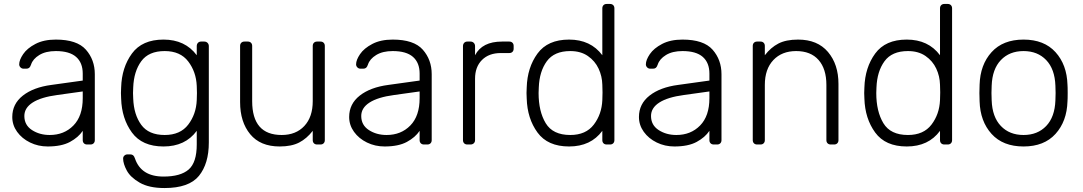

<svg xmlns="http://www.w3.org/2000/svg" viewBox="-20 -730 5470 970"><path d="M221 10Q173 10 132 -10Q91 -30 66.5 -64Q42 -98 42 -139Q42 -205 95.5 -247Q149 -289 240 -301L398 -323V-358Q398 -413 364.5 -442.5Q331 -472 262 -472Q211 -472 178.5 -452Q146 -432 137 -404Q133 -392 127.5 -387.5Q122 -383 113 -383H99Q90 -383 83.5 -389.5Q77 -396 77 -405Q77 -427 97 -456.5Q117 -486 159 -508Q201 -530 262 -530Q369 -530 414 -479Q459 -428 459 -355V-22Q459 -12 453 -6Q447 0 437 0H420Q410 0 404 -6Q398 -12 398 -22V-69Q376 -36 333.5 -13Q291 10 221 10ZM231 -48Q304 -48 351 -96Q398 -144 398 -234V-268L269 -250Q187 -239 145 -212Q103 -185 103 -144Q103 -98 141.5 -73Q180 -48 231 -48Z M811 220Q733 220 686 193Q639 166 620.5 131.5Q602 97 602 71Q602 62 608.5 56Q615 50 624 50H638Q647 50 652.5 54.5Q658 59 662 71Q693 162 806 162Q892 162 933 126.5Q974 91 974 0V-69Q916 10 806 10Q698 10 646.5 -60.5Q595 -131 592 -232L591 -260L592 -288Q595 -389 646.5 -459.5Q698 -530 806 -530Q915 -530 974 -451V-497Q974 -507 980 -513.5Q986 -520 996 -520H1012Q1022 -520 1028.5 -513.5Q1035 -507 1035 -497V-10Q1035 97 985 158.5Q935 220 811 220ZM812 -48Q891 -48 931 -100.5Q971 -153 974 -224Q975 -234 975 -260Q975 -286 974 -296Q971 -367 931 -419.5Q891 -472 812 -472Q731 -472 693.5 -420.5Q656 -369 653 -288L652 -260L653 -232Q656 -151 693.5 -99.5Q731 -48 812 -48Z M1393 10Q1295 10 1244 -52Q1193 -114 1193 -214V-498Q1193 -508 1199 -514Q1205 -520 1215 -520H1232Q1242 -520 1248 -514Q1254 -508 1254 -498V-219Q1254 -48 1403 -48Q1475 -48 1517.5 -93.5Q1560 -139 1560 -219V-498Q1560 -508 1566 -514Q1572 -520 1582 -520H1599Q1609 -520 1615 -514Q1621 -508 1621 -498V-22Q1621 -12 1615 -6Q1609 0 1599 0H1582Q1572 0 1566 -6Q1560 -12 1560 -22V-69Q1530 -30 1491.5 -10Q1453 10 1393 10Z M1923 10Q1875 10 1834 -10Q1793 -30 1768.5 -64Q1744 -98 1744 -139Q1744 -205 1797.5 -247Q1851 -289 1942 -301L2100 -323V-358Q2100 -413 2066.5 -442.5Q2033 -472 1964 -472Q1913 -472 1880.5 -452Q1848 -432 1839 -404Q1835 -392 1829.5 -387.5Q1824 -383 1815 -383H1801Q1792 -383 1785.5 -389.5Q1779 -396 1779 -405Q1779 -427 1799 -456.5Q1819 -486 1861 -508Q1903 -530 1964 -530Q2071 -530 2116 -479Q2161 -428 2161 -355V-22Q2161 -12 2155 -6Q2149 0 2139 0H2122Q2112 0 2106 -6Q2100 -12 2100 -22V-69Q2078 -36 2035.5 -13Q1993 10 1923 10ZM1933 -48Q2006 -48 2053 -96Q2100 -144 2100 -234V-268L1971 -250Q1889 -239 1847 -212Q1805 -185 1805 -144Q1805 -98 1843.5 -73Q1882 -48 1933 -48Z M2341 0Q2331 0 2325 -6Q2319 -12 2319 -22V-497Q2319 -507 2325 -513.5Q2331 -520 2341 -520H2357Q2367 -520 2373.5 -513.5Q2380 -507 2380 -497V-451Q2416 -520 2516 -520H2553Q2563 -520 2569 -514Q2575 -508 2575 -498V-484Q2575 -474 2569 -468Q2563 -462 2553 -462H2510Q2450 -462 2415 -427Q2380 -392 2380 -332V-22Q2380 -12 2373.5 -6Q2367 0 2357 0Z M2855 10Q2747 10 2695.5 -60.5Q2644 -131 2641 -232L2640 -260L2641 -288Q2644 -389 2695.5 -459.5Q2747 -530 2855 -530Q2964 -530 3023 -451V-688Q3023 -698 3029 -704Q3035 -710 3045 -710H3062Q3072 -710 3078 -704Q3084 -698 3084 -688V-22Q3084 -12 3078 -6Q3072 0 3062 0H3045Q3035 0 3029 -6Q3023 -12 3023 -22V-69Q2965 10 2855 10ZM2861 -48Q2940 -48 2980 -100.5Q3020 -153 3023 -224Q3024 -234 3024 -263Q3024 -292 3023 -302Q3022 -345 3004 -383.5Q2986 -422 2950 -447Q2914 -472 2861 -472Q2780 -472 2742.5 -420.5Q2705 -369 2702 -288L2701 -260Q2701 -167 2737 -107.5Q2773 -48 2861 -48Z M3387 10Q3339 10 3298 -10Q3257 -30 3232.5 -64Q3208 -98 3208 -139Q3208 -205 3261.5 -247Q3315 -289 3406 -301L3564 -323V-358Q3564 -413 3530.5 -442.5Q3497 -472 3428 -472Q3377 -472 3344.5 -452Q3312 -432 3303 -404Q3299 -392 3293.5 -387.5Q3288 -383 3279 -383H3265Q3256 -383 3249.5 -389.5Q3243 -396 3243 -405Q3243 -427 3263 -456.5Q3283 -486 3325 -508Q3367 -530 3428 -530Q3535 -530 3580 -479Q3625 -428 3625 -355V-22Q3625 -12 3619 -6Q3613 0 3603 0H3586Q3576 0 3570 -6Q3564 -12 3564 -22V-69Q3542 -36 3499.5 -13Q3457 10 3387 10ZM3397 -48Q3470 -48 3517 -96Q3564 -144 3564 -234V-268L3435 -250Q3353 -239 3311 -212Q3269 -185 3269 -144Q3269 -98 3307.5 -73Q3346 -48 3397 -48Z M3805 0Q3795 0 3789 -6Q3783 -12 3783 -22V-498Q3783 -508 3789 -514Q3795 -520 3805 -520H3822Q3832 -520 3838 -514Q3844 -508 3844 -498V-451Q3874 -490 3912.5 -510Q3951 -530 4012 -530Q4110 -530 4163 -467.5Q4216 -405 4216 -306V-22Q4216 -12 4210 -6Q4204 0 4194 0H4177Q4167 0 4161 -6Q4155 -12 4155 -22V-301Q4155 -382 4115.5 -427Q4076 -472 4002 -472Q3930 -472 3887 -426.5Q3844 -381 3844 -301V-22Q3844 -12 3838 -6Q3832 0 3822 0Z M4561 10Q4453 10 4401.5 -60.5Q4350 -131 4347 -232L4346 -260L4347 -288Q4350 -389 4401.5 -459.5Q4453 -530 4561 -530Q4670 -530 4729 -451V-688Q4729 -698 4735 -704Q4741 -710 4751 -710H4768Q4778 -710 4784 -704Q4790 -698 4790 -688V-22Q4790 -12 4784 -6Q4778 0 4768 0H4751Q4741 0 4735 -6Q4729 -12 4729 -22V-69Q4671 10 4561 10ZM4567 -48Q4646 -48 4686 -100.5Q4726 -153 4729 -224Q4730 -234 4730 -263Q4730 -292 4729 -302Q4728 -345 4710 -383.5Q4692 -422 4656 -447Q4620 -472 4567 -472Q4486 -472 4448.5 -420.5Q4411 -369 4408 -288L4407 -260Q4407 -167 4443 -107.5Q4479 -48 4567 -48Z M5151 10Q5047 10 4989.5 -53.5Q4932 -117 4929 -218L4928 -260L4929 -302Q4932 -403 4989.5 -466.5Q5047 -530 5151 -530Q5255 -530 5312.5 -466.5Q5370 -403 5373 -302Q5374 -292 5374 -260Q5374 -228 5373 -218Q5370 -117 5312.5 -53.5Q5255 10 5151 10ZM5151 -48Q5222 -48 5265.5 -93.5Q5309 -139 5312 -223Q5313 -233 5313 -260Q5313 -287 5312 -297Q5309 -381 5265.5 -426.5Q5222 -472 5151 -472Q5080 -472 5036.5 -426.5Q4993 -381 4990 -297L4989 -260L4990 -223Q4993 -139 5036.5 -93.5Q5080 -48 5151 -48Z"/></svg>

Font: Rubik AZ
Style: Regular
Weight: 300
Designer: Hubert and Fischer
Foundry: Hubert & Fischer
Version: Version 2.000